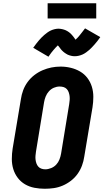

<svg xmlns="http://www.w3.org/2000/svg" viewBox="-20 -1157 640 1185"><path d="M256 8Q224 8 192.5 2Q161 -4 134.5 -19.5Q108 -35 89.5 -59.5Q71 -84 62 -113.5Q53 -143 53 -175.5Q53 -208 58 -240L109 -545Q113 -573 123 -600Q133 -627 150.5 -651Q168 -675 192 -693.5Q216 -712 243 -723.5Q270 -735 297.5 -740.5Q325 -746 354 -746Q386 -746 417 -738.5Q448 -731 474.5 -715.5Q501 -700 519.5 -675.5Q538 -651 547 -621.5Q556 -592 556 -559.5Q556 -527 551 -495L500 -190Q496 -162 486 -135Q476 -108 459 -84Q442 -60 418 -41.5Q394 -23 367 -11.5Q340 0 312 4Q284 8 256 8ZM259 -112Q277 -112 295.5 -119.5Q314 -127 327 -141Q340 -155 347 -173Q354 -191 357 -209L407 -514Q409 -527 410 -539.5Q411 -552 409.5 -564Q408 -576 404 -587.5Q400 -599 392 -607.5Q384 -616 372.5 -619.5Q361 -623 348 -623Q330 -623 312.5 -615.5Q295 -608 282 -593.5Q269 -579 262 -561.5Q255 -544 252 -526L202 -221Q200 -208 199 -195.5Q198 -183 199.5 -171Q201 -159 205 -148Q209 -137 216.5 -128.5Q224 -120 235.5 -116Q247 -112 259 -112ZM279 -807 185 -862Q194 -875 203 -886.5Q212 -898 220 -907.5Q228 -917 236.5 -925.5Q245 -934 253 -941Q261 -948 272 -956Q283 -964 294 -969Q305 -974 317.5 -977Q330 -980 342 -980Q347 -980 353 -979Q359 -978 364.5 -977Q370 -976 375.5 -974Q381 -972 386 -970Q391 -968 395.5 -965Q400 -962 404 -959.5Q408 -957 413 -952.5Q418 -948 421.5 -944Q425 -940 428.5 -936Q432 -932 434.5 -928.5Q437 -925 440 -921Q443 -917 446 -912Q454 -919 459.5 -925Q465 -931 472 -939.5Q479 -948 487 -958.5Q495 -969 505 -982L599 -928Q590 -915 581 -903.5Q572 -892 563.5 -882.5Q555 -873 547 -864.5Q539 -856 531 -849Q523 -842 512 -834Q501 -826 490 -821Q479 -816 466.5 -813Q454 -810 442 -810Q436 -810 430.5 -810.5Q425 -811 419.5 -812.5Q414 -814 408.5 -815.5Q403 -817 398 -819.5Q393 -822 388.5 -825Q384 -828 380 -830.5Q376 -833 371 -837.5Q366 -842 362 -846Q358 -850 355 -854Q352 -858 349.5 -861.5Q347 -865 343.5 -869.5Q340 -874 337 -877Q330 -870 324.5 -864.5Q319 -859 312 -850.5Q305 -842 296.5 -831.5Q288 -821 279 -807ZM274 -1043V-1137H574V-1043Z"/></svg>

Font: Iosevka Curly Slab HvExObl
Style: Regular
Weight: 900
Width: 7
Italic angle: -9°
Monospace: yes
Designer: Belleve Invis
Foundry: Belleve Invis
Version: Version 11.1.0; ttfautohint (v1.8.3)